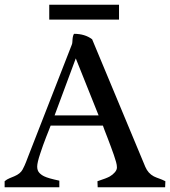

<svg xmlns="http://www.w3.org/2000/svg" viewBox="-21 -789 717 809"><path d="M394.5 -302.7 298.3 -543 209 -302.7ZM432.6 -207Q416 -249 412.6 -259.8H192.4Q189.9 -252.9 184.8 -240.2Q179.7 -227.5 173.3 -211.2Q167 -194.8 160.4 -176.8Q153.8 -158.7 148.4 -141.6Q135.7 -103.5 135.7 -87.2Q135.7 -70.8 144.3 -61.3Q152.8 -51.8 165.5 -45.9Q182.1 -37.6 229 -27.8V0H-1.5V-25.4Q8.3 -33.7 18.8 -37.8Q29.3 -42 39.6 -46.4Q64.9 -57.1 74.2 -74.7Q83.5 -92.3 88.6 -106Q93.8 -119.6 99.1 -133.3L281.7 -601.1Q283.7 -606 283.9 -612.1Q284.2 -618.2 284.7 -624Q286.1 -640.1 291 -646.5Q336.9 -646.5 367.2 -623.5L591.3 -85.9Q603 -58.6 627 -45.9Q638.2 -40.5 650.4 -36.4Q662.6 -32.2 675.8 -25.4L674.8 0H390.6L389.6 -25.4Q428.7 -38.1 441.4 -45.4Q454.1 -52.7 462.9 -63Q471.7 -73.2 471.7 -83.5Q471.7 -93.8 468 -106.7Q464.4 -119.6 458.7 -136.2Q453.1 -152.8 446 -171.4Q439 -189.9 432.6 -207ZM186.5 -706.5V-769H480.5V-706.5Z"/></svg>

Font: RadleyRegular
Style: Regular
Weight: 400
Designer: vernon adams
Foundry: vernon adams
Version: Version 1.000;PS 001.001;hotconv 1.0.56